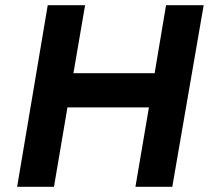

<svg xmlns="http://www.w3.org/2000/svg" viewBox="-20 -720 805 740"><path d="M164 -700 46 0H188L240 -306H554L502 0H644L765 -700H620L576 -438H263L308 -700Z"/></svg>

Font: Jost* 600 Semi Italic
Style: Italic
Weight: 600
Italic angle: -10°
Version: Version 3.200; ttfautohint (v0.97) -l 8 -r 50 -G 200 -x 14 -